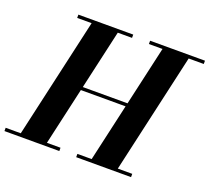

<svg xmlns="http://www.w3.org/2000/svg" viewBox="-168 -909 1168 1069"><g transform="rotate(20 415.5 -375.0)"><path d="M212 -360V-379.5H572V-360ZM447.5 -730.5H363L202 -19.5H282.5V0H-42.5V-19.5H47L208 -730.5H122.5V-750H447.5ZM872.5 -750V-730.5H783L622 -19.5H707.5V0H382.5V-19.5H467L628 -730.5H547.5V-750Z"/></g></svg>

Font: Bodoni Moda
Style: Bold Italic
Weight: 700
Italic angle: -13°
Version: Version 2.004